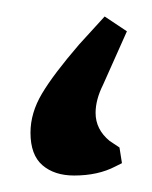

<svg xmlns="http://www.w3.org/2000/svg" viewBox="-20 -211 184 233"><path d="M70 2Q46 2 31.5 -10.5Q17 -23 17 -50Q17 -74 31 -97.5Q45 -121 76 -157L107 -191L134 -173L105 -108Q96 -90 96 -74Q96 -54 113 -40L125 -32L128 -13L120 -9Q99 2 70 2Z"/></svg>

Font: Katibeh
Style: Regular
Weight: 400
Designer: Arabic design by Kourosh Beigpour, Latin design by Eduardo Tunni, engineering by Lasse Fister
Version: Version 1.0010g